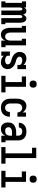

<svg xmlns="http://www.w3.org/2000/svg" viewBox="1604 -2388 793 4040"><g transform="rotate(90 2000.0 -368.5)"><path d="M10 0V-85H41V-435H10V-520H138V-477Q143 -488 149.5 -497.5Q156 -507 165.5 -514Q175 -521 186.5 -524.5Q198 -528 209 -528Q224 -528 238.5 -522.5Q253 -517 263 -506.5Q273 -496 280 -482.5Q287 -469 291 -455Q294 -469 300.5 -482.5Q307 -496 317.5 -506.5Q328 -517 341.5 -522.5Q355 -528 370 -528Q386 -528 400.5 -522Q415 -516 425.5 -504.5Q436 -493 442.5 -478.5Q449 -464 452.5 -449Q456 -434 457.5 -418.5Q459 -403 459 -387V-85H490V0H362V-387Q362 -396 361 -405Q360 -414 356.5 -422.5Q353 -431 346 -437Q339 -443 330 -443Q321 -443 314 -437Q307 -431 304 -422.5Q301 -414 299.5 -405Q298 -396 298 -387V0H202V-387Q202 -396 200.5 -405Q199 -414 196 -422.5Q193 -431 186 -437Q179 -443 170 -443Q161 -443 154 -437Q147 -431 143.5 -422.5Q140 -414 139 -405Q138 -396 138 -387V0Z M709 8Q685 8 662 0Q639 -8 622 -24Q605 -40 593.5 -61.5Q582 -83 576 -106Q570 -129 567.5 -152.5Q565 -176 565 -200V-432H526V-520H665V-200Q665 -186 666.5 -172.5Q668 -159 672 -145.5Q676 -132 682.5 -119.5Q689 -107 699 -98Q709 -89 722.5 -84.5Q736 -80 750 -80Q764 -80 777.5 -84.5Q791 -89 801 -98Q811 -107 817.5 -119.5Q824 -132 828 -145.5Q832 -159 833.5 -172.5Q835 -186 835 -200V-432H795V-520H935V-88H974V0H835V-84Q827 -65 815 -47Q803 -29 787 -16.5Q771 -4 750.5 2Q730 8 709 8Z M1289 8Q1270 8 1250.5 4.5Q1231 1 1213.5 -6.5Q1196 -14 1180.5 -26Q1165 -38 1153 -53V0H1065V-181H1153V-136Q1153 -126 1159 -117Q1165 -108 1173.5 -101.5Q1182 -95 1191.5 -91Q1201 -87 1211 -84.5Q1221 -82 1231.5 -81Q1242 -80 1252 -80Q1266 -80 1280 -82.5Q1294 -85 1306.5 -91.5Q1319 -98 1327 -110Q1335 -122 1335 -136Q1335 -153 1325.5 -167Q1316 -181 1302 -190Q1288 -199 1272.5 -203.5Q1257 -208 1241 -212.5Q1225 -217 1209.5 -222.5Q1194 -228 1179.5 -235Q1165 -242 1151 -250.5Q1137 -259 1125 -270.5Q1113 -282 1103 -295Q1093 -308 1086.5 -323Q1080 -338 1076.5 -354Q1073 -370 1073 -386Q1073 -414 1082 -441Q1091 -468 1110.5 -488.5Q1130 -509 1157 -518.5Q1184 -528 1212 -528Q1231 -528 1250 -524.5Q1269 -521 1286.5 -513Q1304 -505 1319.5 -493.5Q1335 -482 1347 -467V-520H1435V-339H1347V-384Q1347 -394 1341 -403Q1335 -412 1327 -418Q1319 -424 1309.5 -428.5Q1300 -433 1290 -435.5Q1280 -438 1269.5 -439Q1259 -440 1249 -440Q1236 -440 1223 -437.5Q1210 -435 1198.5 -428Q1187 -421 1180 -409.5Q1173 -398 1173 -384Q1173 -368 1182.5 -354Q1192 -340 1205.5 -330.5Q1219 -321 1234.5 -316.5Q1250 -312 1266 -307.5Q1282 -303 1297.5 -298Q1313 -293 1328 -286Q1343 -279 1356.5 -270Q1370 -261 1382 -250Q1394 -239 1404 -225.5Q1414 -212 1421 -197.5Q1428 -183 1431.5 -167Q1435 -151 1435 -134Q1435 -106 1425 -78Q1415 -50 1394.5 -30Q1374 -10 1346 -1Q1318 8 1289 8Z M1575 0V-88H1707V-432H1589V-520H1807V-88H1925V0ZM1750 -595Q1735 -595 1720 -599.5Q1705 -604 1694.5 -614.5Q1684 -625 1679.5 -640Q1675 -655 1675 -670Q1675 -685 1679.5 -700Q1684 -715 1694.5 -725.5Q1705 -736 1720 -740.5Q1735 -745 1750 -745Q1765 -745 1780 -740.5Q1795 -736 1805.5 -725.5Q1816 -715 1820.5 -700Q1825 -685 1825 -670Q1825 -655 1820.5 -640Q1816 -625 1805.5 -614.5Q1795 -604 1780 -599.5Q1765 -595 1750 -595Z M2247 8Q2221 8 2194.5 2.5Q2168 -3 2145 -16.5Q2122 -30 2104 -50.5Q2086 -71 2075.5 -95.5Q2065 -120 2061 -146.5Q2057 -173 2057 -200V-320Q2057 -344 2059.5 -368.5Q2062 -393 2069.5 -416Q2077 -439 2089.5 -460Q2102 -481 2120.5 -497Q2139 -513 2162.5 -520.5Q2186 -528 2211 -528Q2231 -528 2251.5 -522.5Q2272 -517 2289.5 -506.5Q2307 -496 2321.5 -481Q2336 -466 2347 -448V-520H2435V-339H2347Q2347 -359 2339.5 -377.5Q2332 -396 2318.5 -410.5Q2305 -425 2286.5 -432.5Q2268 -440 2248 -440Q2227 -440 2207.5 -429.5Q2188 -419 2176.5 -401.5Q2165 -384 2161 -362.5Q2157 -341 2157 -320V-200Q2157 -186 2158.5 -172Q2160 -158 2164.5 -144.5Q2169 -131 2176.5 -118.5Q2184 -106 2195 -97Q2206 -88 2219.5 -84Q2233 -80 2247 -80Q2266 -80 2284 -87Q2302 -94 2314 -109Q2326 -124 2331.5 -142.5Q2337 -161 2337 -180V-181H2437V-179Q2437 -154 2431.5 -129.5Q2426 -105 2414.5 -82.5Q2403 -60 2385 -42Q2367 -24 2344.5 -12.5Q2322 -1 2297 3.5Q2272 8 2247 8Z M2693 8Q2673 8 2654 4Q2635 0 2619 -10Q2603 -20 2590.5 -35Q2578 -50 2570.5 -67.5Q2563 -85 2560 -104.5Q2557 -124 2557 -143Q2557 -169 2563 -194Q2569 -219 2584 -240Q2599 -261 2621 -275.5Q2643 -290 2667 -298.5Q2691 -307 2717 -310Q2743 -313 2768 -313H2835V-354Q2835 -371 2829.5 -388Q2824 -405 2812 -417.5Q2800 -430 2783 -435Q2766 -440 2749 -440Q2733 -440 2717.5 -436.5Q2702 -433 2689.5 -423.5Q2677 -414 2670 -399Q2663 -384 2663 -369H2563Q2563 -392 2569.5 -414.5Q2576 -437 2588.5 -456Q2601 -475 2619 -489.5Q2637 -504 2658.5 -513Q2680 -522 2703 -525Q2726 -528 2749 -528Q2773 -528 2797 -524.5Q2821 -521 2843 -511Q2865 -501 2883.5 -484.5Q2902 -468 2914 -447Q2926 -426 2930.5 -402Q2935 -378 2935 -354V-88H2974V0H2835V-80Q2825 -60 2811 -42.5Q2797 -25 2778 -13.5Q2759 -2 2737 3Q2715 8 2693 8ZM2733 -80Q2753 -80 2773 -86Q2793 -92 2807.5 -106Q2822 -120 2828.5 -140Q2835 -160 2835 -180V-225H2768Q2756 -225 2743.5 -224Q2731 -223 2719 -220Q2707 -217 2695.5 -211.5Q2684 -206 2675 -197.5Q2666 -189 2661.5 -177Q2657 -165 2657 -153Q2657 -138 2662 -123.5Q2667 -109 2678 -98.5Q2689 -88 2703.5 -84Q2718 -80 2733 -80Z M3075 0V-88H3207V-647H3089V-735H3307V-88H3425V0Z M3575 0V-88H3707V-432H3589V-520H3807V-88H3925V0ZM3750 -595Q3735 -595 3720 -599.5Q3705 -604 3694.5 -614.5Q3684 -625 3679.5 -640Q3675 -655 3675 -670Q3675 -685 3679.5 -700Q3684 -715 3694.5 -725.5Q3705 -736 3720 -740.5Q3735 -745 3750 -745Q3765 -745 3780 -740.5Q3795 -736 3805.5 -725.5Q3816 -715 3820.5 -700Q3825 -685 3825 -670Q3825 -655 3820.5 -640Q3816 -625 3805.5 -614.5Q3795 -604 3780 -599.5Q3765 -595 3750 -595Z"/></g></svg>

Font: Iosevka Curly Slab Semibold
Style: Regular
Weight: 600
Monospace: yes
Designer: Belleve Invis
Foundry: Belleve Invis
Version: Version 22.1.2; ttfautohint (v1.8.4)